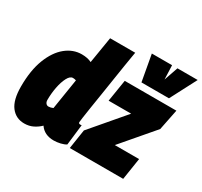

<svg xmlns="http://www.w3.org/2000/svg" viewBox="-162 -1006 1297 1233"><g transform="rotate(30 486.5 -389.5)"><path d="M366 10Q296 10 262 -40Q241 -19 212 -4.5Q183 10 147 10Q85 10 48 -38Q11 -86 11 -186Q11 -306 43.5 -389.5Q76 -473 129.5 -516.5Q183 -560 247 -560Q290 -560 320 -545L352 -740H538Q538 -740 533 -710.5Q528 -681 520 -631.5Q512 -582 503 -523Q494 -464 484.5 -404.5Q475 -345 467 -294.5Q459 -244 454.5 -211.5Q450 -179 450 -175Q450 -164 462 -164Q464 -164 467 -164Q470 -164 473 -165L455 -12Q440 -2 414.5 4Q389 10 366 10ZM228 -162Q243 -162 261 -170L297 -396Q291 -398 285 -399Q279 -400 273 -400Q252 -400 235.5 -368.5Q219 -337 210 -290.5Q201 -244 201 -196Q201 -181 208.5 -171.5Q216 -162 228 -162ZM480 0 502 -143 711 -388H544L570 -550H953L922 -396L721 -161H901L876 0ZM973 -789 872 -595H668L633 -789H783L787 -685L823 -789Z"/></g></svg>

Font: Georama SemiCondensed Black
Style: Italic
Weight: 900
Width: 4
Italic angle: -9°
Designer: Jean-Baptiste Levee
Foundry: Production Type
Version: Version 1.000